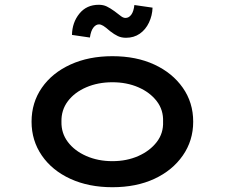

<svg xmlns="http://www.w3.org/2000/svg" viewBox="-20 -773 939 803"><path d="M450 10Q351 10 274.5 -25Q198 -60 155 -122.5Q112 -185 112 -264Q112 -344 155 -406Q198 -468 274.5 -503Q351 -538 450 -538Q550 -538 625.5 -503Q701 -468 744.5 -406Q788 -344 788 -264Q788 -185 744.5 -122.5Q701 -60 625.5 -25Q550 10 450 10ZM450 -99Q510 -99 558.5 -120.5Q607 -142 635.5 -179Q664 -216 662 -264Q664 -313 635.5 -350Q607 -387 558.5 -408Q510 -429 450 -429Q390 -429 341 -408Q292 -387 264 -350Q236 -313 237 -264Q236 -216 264 -179Q292 -142 341 -120.5Q390 -99 450 -99ZM507 -615Q488 -615 473 -622Q458 -629 440 -643Q422 -659 412 -665Q402 -671 394 -671Q381 -671 370.5 -657.5Q360 -644 356 -616L281 -627Q282 -679 312 -716Q342 -753 393 -753Q412 -753 426.5 -746Q441 -739 459 -726Q477 -712 486.5 -705Q496 -698 505 -698Q519 -698 529 -711.5Q539 -725 542 -752L618 -741Q617 -708 603 -678.5Q589 -649 564.5 -632Q540 -615 507 -615Z"/></svg>

Font: Lexend Tera Medium
Style: Regular
Weight: 500
Designer: Bonnie Shaver-Troup, Thomas Jockin
Foundry: Lexend
Version: Version 1.007